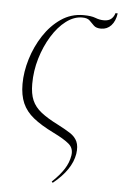

<svg xmlns="http://www.w3.org/2000/svg" viewBox="-55 -606 544 853"><g transform="rotate(5 217.5 -179.5)"><path d="M41 -218Q41 -272 58.5 -329.5Q76 -387 108 -436Q140 -485 184.5 -515.5Q229 -546 284 -546Q319 -546 338 -538.5Q357 -531 376 -531Q398 -531 409.5 -541.5Q421 -552 425 -567H435Q430 -532 412 -512.5Q394 -493 367 -493Q345 -493 334.5 -503.5Q324 -514 313.5 -524.5Q303 -535 280 -535Q243 -535 208 -508.5Q173 -482 145 -436.5Q117 -391 100.5 -335.5Q84 -280 84 -222Q84 -178 96.5 -149Q109 -120 137.5 -97.5Q166 -75 214 -51Q247 -34 269.5 -19.5Q292 -5 301.5 16Q311 37 306 71Q294 143 213 208L208 203Q242 171 261 141.5Q280 112 285 80Q290 48 268 29Q246 10 197 -14Q140 -42 106 -69.5Q72 -97 56.5 -132.5Q41 -168 41 -218Z"/></g></svg>

Font: Noto Serif Display SemiCondensed ExtraLight
Style: Italic
Weight: 200
Width: 4
Italic angle: -12°
Designer: Monotype Design Team
Foundry: Monotype Imaging Inc.
Version: Version 2.009